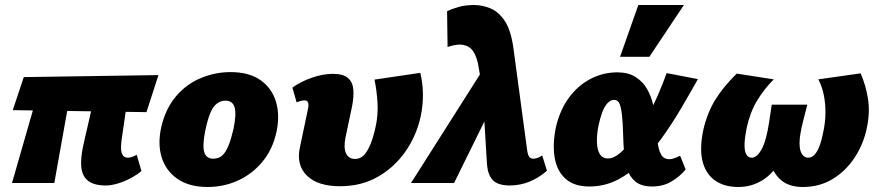

<svg xmlns="http://www.w3.org/2000/svg" viewBox="-20 -731 3519 767"><path d="M402 10Q357 10 333 -8Q309 -26 305 -61.5Q301 -97 313 -152L373 -414H501L466 -174Q464 -161 463.5 -143.5Q463 -126 469 -113.5Q475 -101 491 -101Q497 -101 507 -104Q517 -107 526 -113L545 -48Q529 -34 504.5 -20.5Q480 -7 452.5 1.5Q425 10 402 10ZM28 0 147 -414H271L197 0ZM565 -283 31 -291 75 -423 613 -431Z M809 16Q736 16 689 -16.5Q642 -49 625.5 -103.5Q609 -158 625 -227Q643 -300 684.5 -348Q726 -396 783 -419.5Q840 -443 901 -443Q975 -443 1020.5 -411Q1066 -379 1082.5 -324.5Q1099 -270 1084 -202Q1069 -134 1028.5 -85Q988 -36 931 -10Q874 16 809 16ZM832 -97Q854 -97 868.5 -110.5Q883 -124 893.5 -151Q904 -178 913 -217Q925 -276 917 -302.5Q909 -329 881 -329Q861 -329 845.5 -316.5Q830 -304 819.5 -278Q809 -252 800 -209Q788 -149 796 -123Q804 -97 832 -97Z M1338 13Q1250 13 1206.5 -29Q1163 -71 1178 -142L1211 -299Q1213 -309 1212 -316Q1211 -323 1207.5 -326.5Q1204 -330 1196 -330Q1190 -330 1182 -328Q1174 -326 1165 -322L1148 -381Q1181 -405 1225.5 -420.5Q1270 -436 1310 -436Q1351 -436 1370 -419.5Q1389 -403 1391.5 -373.5Q1394 -344 1386 -304L1360 -181Q1352 -140 1362.5 -118Q1373 -96 1399 -96Q1419 -96 1433.5 -111Q1448 -126 1460 -155Q1472 -184 1481 -227Q1491 -273 1488 -321.5Q1485 -370 1476 -413L1659 -440Q1669 -399 1669.5 -355.5Q1670 -312 1661 -268Q1644 -189 1599.5 -125.5Q1555 -62 1489 -24.5Q1423 13 1338 13Z M2015 10Q1990 10 1970 2.5Q1950 -5 1938.5 -25Q1927 -45 1925 -81L1907 -378L1889 -479Q1880 -518 1863 -535Q1846 -552 1818 -553Q1808 -553 1794.5 -550.5Q1781 -548 1768 -543L1766 -686Q1786 -696 1813 -703.5Q1840 -711 1873 -711Q1908 -711 1940.5 -697Q1973 -683 1997 -646.5Q2021 -610 2031 -539L2086 -130Q2089 -110 2095 -103.5Q2101 -97 2110 -97Q2117 -97 2126.5 -100Q2136 -103 2146 -110L2165 -49Q2132 -20 2094.5 -5Q2057 10 2015 10ZM1622 0 1933 -490 1957 -331 1794 0Z M2334 14Q2273 14 2238.5 -17.5Q2204 -49 2195.5 -103Q2187 -157 2201 -224Q2217 -292 2252.5 -340.5Q2288 -389 2338.5 -415.5Q2389 -442 2446 -442Q2489 -442 2518 -424Q2547 -406 2564 -377Q2581 -348 2589 -313Q2597 -278 2600 -243Q2603 -202 2606.5 -168Q2610 -134 2620.5 -114.5Q2631 -95 2654 -95Q2662 -95 2672.5 -98.5Q2683 -102 2697 -109L2719 -54Q2698 -28 2664 -7Q2630 14 2586 14Q2542 14 2518.5 -5.5Q2495 -25 2485 -56.5Q2475 -88 2472.5 -126Q2470 -164 2469 -200Q2468 -239 2465 -268.5Q2462 -298 2455.5 -315Q2449 -332 2433 -332Q2419 -332 2406.5 -318.5Q2394 -305 2385.5 -281.5Q2377 -258 2371 -230Q2364 -195 2364.5 -165Q2365 -135 2375.5 -116.5Q2386 -98 2409 -98Q2432 -98 2458 -120.5Q2484 -143 2511.5 -179.5Q2539 -216 2564 -261.5Q2589 -307 2609 -353Q2629 -399 2643 -439L2768 -415Q2735 -356 2699 -295Q2663 -234 2623 -178.5Q2583 -123 2538.5 -79.5Q2494 -36 2443.5 -11Q2393 14 2334 14ZM2457 -504 2530 -711H2712L2574 -504Z M2930 16Q2872 16 2835 -11Q2798 -38 2786 -89Q2774 -140 2790 -214Q2806 -282 2838 -333.5Q2870 -385 2923 -437L3071 -414Q3033 -376 3005 -330Q2977 -284 2963 -221Q2956 -187 2954.5 -160Q2953 -133 2960 -117Q2967 -101 2983 -101Q2994 -101 3004.5 -110.5Q3015 -120 3024 -137.5Q3033 -155 3040 -181Q3047 -207 3052 -240L3063 -313H3205L3187 -242Q3174 -190 3174 -159.5Q3174 -129 3184 -115Q3194 -101 3208 -101Q3223 -101 3234 -113Q3245 -125 3253.5 -147Q3262 -169 3268 -200Q3277 -240 3277.5 -278Q3278 -316 3271 -351Q3264 -386 3249 -414L3418 -438Q3439 -390 3447.5 -336Q3456 -282 3443 -221Q3430 -156 3394.5 -102Q3359 -48 3306.5 -16Q3254 16 3187 16Q3125 16 3091.5 -19.5Q3058 -55 3053 -108L3107 -104Q3074 -42 3029 -13Q2984 16 2930 16Z"/></svg>

Font: Ysabeau Infant Black
Style: Italic
Weight: 900
Italic angle: -12°
Designer: Christian Thalmann (Catharsis Fonts)
Version: Version 2.001;gftools[0.9.30]; featfreeze: ss01,ss02,lnum